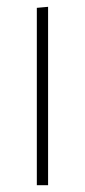

<svg xmlns="http://www.w3.org/2000/svg" viewBox="-20 -543 250 563"><path d="M88 0V-520L121 -523V0Z"/></svg>

Font: Murecho ExtraLight
Style: Regular
Weight: 200
Designer: Neil Summerour
Foundry: Positype
Version: Version 1.010; ttfautohint (v1.8.3)